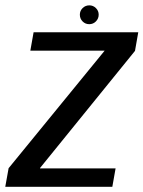

<svg xmlns="http://www.w3.org/2000/svg" viewBox="-38 -716 550 736"><path d="M-17.8 0H392.6L405.1 -70.5H115.3L115.8 -72.4L479.5 -521L492 -592.4H90.8L78.3 -521.9H363.1L362.6 -521.1L-5 -71.2ZM304 -623.3Q319.3 -623.3 329.8 -634.1Q340.3 -644.9 340.3 -659.7Q340.3 -674.5 329.7 -685Q319.1 -695.5 304.5 -695.5Q289.4 -695.5 278.7 -685Q268.1 -674.5 268.1 -659.7Q268.1 -644.6 278.6 -633.9Q289.2 -623.3 304 -623.3Z"/></svg>

Font: Anybody Thin
Style: Italic
Weight: 100
Italic angle: -10°
Designer: Tyler Finck
Foundry: Etcetera Type Company
Version: Version 1.114;gftools[0.9.25]